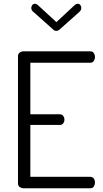

<svg xmlns="http://www.w3.org/2000/svg" viewBox="-20 -1005 548 1025"><path d="M106 0Q95 0 85.5 -6.5Q76 -13 76 -26V-706Q76 -718 85.5 -724.5Q95 -731 106 -731H462Q475 -731 481 -721.5Q487 -712 487 -702Q487 -689 480.5 -679.5Q474 -670 462 -670H142V-395H299Q311 -395 317.5 -386Q324 -377 324 -365Q324 -356 318 -347Q312 -338 299 -338H142V-61H462Q474 -61 480.5 -52Q487 -43 487 -30Q487 -19 481 -9.5Q475 0 462 0ZM281 -840Q270 -840 261 -850L160 -940Q153 -945 150 -950.5Q147 -956 147 -963Q147 -971 152.5 -978Q158 -985 166 -985Q174 -985 181 -979L281 -887L380 -979Q387 -985 395 -985Q404 -985 409 -978Q414 -971 414 -963Q414 -956 411 -950.5Q408 -945 402 -940L301 -850Q290 -840 281 -840Z"/></svg>

Font: Dosis
Style: Regular
Weight: 400
Designer: EdgarTolentino, PabloImpallari, IginoMarini
Foundry: EdgarTolentino, PabloImpallari, IginoMarini
Version: Version 3.001; ttfautohint (v1.8.2)